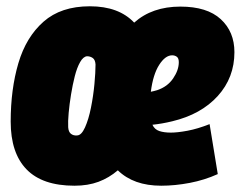

<svg xmlns="http://www.w3.org/2000/svg" viewBox="-20 -581 766 611"><path d="M217 10Q115 10 64.5 -42Q14 -94 14 -194Q14 -297 38.5 -380Q63 -463 118.5 -512Q174 -561 266 -561Q358 -561 407 -509Q464 -560 554 -560Q639 -560 682.5 -520Q726 -480 726 -415Q726 -334 673 -275.5Q620 -217 528 -195Q495 -187 465 -184Q472 -169 487 -164Q502 -159 524 -159Q545 -159 577 -165Q609 -171 647 -186L673 -27Q631 -8 584 1Q537 10 493 10Q405 10 355 -39Q327 -15 293.5 -2.5Q260 10 217 10ZM528 -405Q506 -405 486.5 -374.5Q467 -344 460 -289Q470 -291 480 -294Q513 -305 531 -331.5Q549 -358 549 -383Q549 -396 542.5 -400.5Q536 -405 528 -405ZM225 -150Q239 -150 250.5 -175.5Q262 -201 269.5 -238.5Q277 -276 280.5 -313.5Q284 -351 284 -376Q283 -391 275 -396.5Q267 -402 257 -402Q245 -401 235 -383.5Q225 -366 218 -338.5Q211 -311 206 -280Q201 -249 198.5 -221.5Q196 -194 197 -176Q198 -161 206 -155Q214 -149 225 -150Z"/></svg>

Font: Georama Semi Condensed Black
Style: Italic
Weight: 900
Width: 4
Italic angle: -9°
Designer: Jean-Baptiste Levee
Foundry: Production Type
Version: Version 1.000